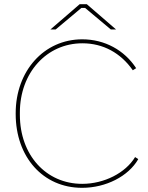

<svg xmlns="http://www.w3.org/2000/svg" viewBox="-20 -893 709 918"><path d="M221 -752H246L369 -855H387L510 -752H535L395 -873H361ZM372 5H373C486 5 594 -50 641 -132L626 -142C580 -66 478 -14 373 -14C200 -14 75 -152 75 -344V-355C75 -545 203 -686 374 -686C473 -686 557 -640 615 -557L631 -567C575 -653 481 -705 373 -705C191 -705 55 -554 55 -352V-348C55 -142 186 5 372 5Z"/></svg>

Font: Fixel Display Thin
Style: Regular
Weight: 100
Designer: AlfaBravo + MacPaw
Foundry: Kyrylo Tkachov, Marchela Mozhyna, Serhii Makarenko, Maria Weinstein, Zakhar Kryvoshyya
Version: Version 1.211